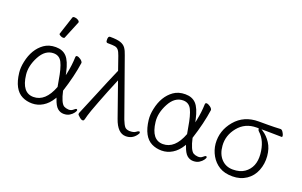

<svg xmlns="http://www.w3.org/2000/svg" viewBox="-89 -1149 2445 1552"><g transform="rotate(20 1133.0 -373.0)"><path d="M317 -750Q319 -759 334 -759Q349 -759 363.5 -750.5Q378 -742 378 -732Q378 -730 377 -729L315 -578Q313 -572 302 -572Q291 -572 278.5 -579Q266 -586 266 -590V-594ZM512 -432Q495 -312 449 -170Q471 -71 502 -52Q518 -43 541 -41.5Q564 -40 579.5 -54Q595 -68 602 -68Q609 -68 610 -60.5Q611 -53 599.5 -37Q588 -21 567.5 -8Q547 5 517 5Q487 5 463.5 -15Q440 -35 422 -89L418 -99L413 -90Q382 -39 339 -13Q296 13 248 13Q200 13 162 -6Q82 -46 66 -185Q61 -229 72 -280Q96 -396 175 -452Q216 -481 275 -481Q334 -481 368 -445Q402 -409 422 -318L427 -295L432 -318Q447 -389 449 -458Q450 -471 460 -471Q474 -471 492 -458Q510 -445 512 -432ZM240 -40Q343 -40 397 -183Q392 -210 387 -238Q371 -337 348 -382.5Q325 -428 275 -428Q203 -428 159 -345.5Q115 -263 124 -188Q141 -40 240 -40Z M658 -654Q643 -654 642 -670Q638 -709 659 -709Q717 -709 747 -699Q777 -689 792.5 -667.5Q808 -646 820 -609L994 -120Q1010 -80 1022.5 -64.5Q1035 -49 1063 -47H1069Q1101 -47 1116.5 -59Q1132 -71 1139.5 -71Q1147 -71 1148 -63Q1149 -55 1136 -39Q1104 3 1050 3Q979 3 941 -107L838 -400L833 -388Q792 -291 750.5 -182.5Q709 -74 703 -50Q692 -5 688 -2Q676 8 654 -10Q632 -28 631 -35Q630 -42 638 -58.5Q646 -75 706.5 -222.5Q767 -370 812 -473L772 -588Q761 -620 749 -634Q737 -648 718 -651Q699 -654 669 -654ZM641 -674V-675Z M1626 -432Q1609 -312 1563 -170Q1585 -71 1616 -52Q1632 -43 1655 -41.5Q1678 -40 1693.5 -54Q1709 -68 1716 -68Q1723 -68 1724 -60.5Q1725 -53 1713.5 -37Q1702 -21 1681.5 -8Q1661 5 1631 5Q1601 5 1577.5 -15Q1554 -35 1536 -89L1532 -99L1527 -90Q1496 -39 1453 -13Q1410 13 1362 13Q1314 13 1276 -6Q1196 -46 1180 -185Q1175 -229 1186 -280Q1210 -396 1289 -452Q1330 -481 1389 -481Q1448 -481 1482 -445Q1516 -409 1536 -318L1541 -295L1546 -318Q1561 -389 1563 -458Q1564 -471 1574 -471Q1588 -471 1606 -458Q1624 -445 1626 -432ZM1354 -40Q1457 -40 1511 -183Q1506 -210 1501 -238Q1485 -337 1462 -382.5Q1439 -428 1389 -428Q1317 -428 1273 -345.5Q1229 -263 1238 -188Q1255 -40 1354 -40Z M2238 -423Q2171 -425 2111 -425H2063L2077 -416Q2116 -391 2145.5 -346Q2175 -301 2180.5 -236.5Q2186 -172 2163 -113.5Q2140 -55 2089.5 -21Q2039 13 1971 13Q1903 13 1858 -14.5Q1813 -42 1786 -89Q1759 -136 1754 -189Q1745 -300 1819.5 -388.5Q1894 -477 2020 -477H2102Q2156 -477 2207 -480H2208Q2219 -480 2230 -462.5Q2241 -445 2242 -434Q2243 -423 2238 -423ZM2039 -425H2021Q1923 -425 1864 -352.5Q1805 -280 1812 -193Q1817 -123 1856 -81.5Q1895 -40 1955.5 -40Q2016 -40 2055 -67Q2132 -121 2123 -232.5Q2114 -344 2050 -401Q2041 -409 2041 -417V-418Z"/></g></svg>

Font: LXGW WenKai Light
Style: Regular
Weight: 300
Designer: LXGW / Fontworks Inc.
Foundry: LXGW / Fontworks Inc.
Version: Version 1.501; October 10, 2024